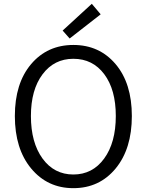

<svg xmlns="http://www.w3.org/2000/svg" viewBox="-20 -983 776 1016"><path d="M368.2 12.7Q231.4 12.7 145 -91.3Q58.6 -195.3 58.6 -369.1Q58.6 -542 144.5 -643.6Q230.5 -745.1 368.2 -745.1Q505.9 -745.1 591.8 -643.6Q677.7 -542 677.7 -369.1Q677.7 -195.3 591.8 -91.3Q505.9 12.7 368.2 12.7ZM592.8 -369.1Q592.8 -508.8 531.7 -590.3Q470.7 -671.9 368.2 -671.9Q266.6 -671.9 205.1 -589.8Q143.6 -507.8 143.6 -369.1Q143.6 -228.5 205.1 -144Q266.6 -59.6 368.2 -59.6Q469.7 -59.6 531.2 -144Q592.8 -228.5 592.8 -369.1ZM348.6 -779.3 311.5 -821.3 465.8 -962.9 512.7 -907.2Z"/></svg>

Font: Gen Shin Gothic Normal
Style: Regular
Weight: 300
Designer: [Source Han Sans]
Ryoko NISHIZUKA  (kana & ideographs); Paul D. Hunt (Latin, Greek & Cyrillic); Wenlong ZHANG  (bopomofo
Version: Version 1.002.20150607